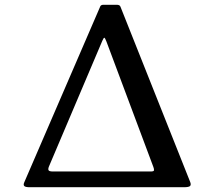

<svg xmlns="http://www.w3.org/2000/svg" viewBox="-20 -785 912 805"><path d="M750 0H105Q87 0 82 -4.8Q77 -9.5 81.5 -20L400.5 -758.5Q403.5 -765 414 -765H469.5Q482 -765 485 -757L777 -23Q782 -11 777.2 -5.5Q772.5 0 750 0ZM612 -66Q625.5 -66 625.8 -71.5Q626 -77 623 -85L426 -611.5Q420 -627 417.2 -626.8Q414.5 -626.5 409 -614L186.5 -90Q181 -78 183.2 -72Q185.5 -66 201.5 -66Z"/></svg>

Font: Besley* Medium
Style: Regular
Weight: 500
Designer: Owen Earl
Foundry: indestructible type*
Version: Version 3.000; ttfautohint (v1.8.3)